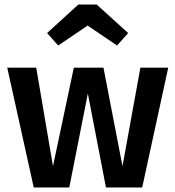

<svg xmlns="http://www.w3.org/2000/svg" viewBox="-20 -828 774 848"><path d="M367 -715 497 -627 546 -682 407 -808H326L188 -682L237 -627ZM600 -529 521 -94 437 -529H306L214 -94L140 -529H12L129 0H286L368 -415L448 0H608L723 -529Z"/></svg>

Font: Fira Sans Medium
Style: Regular
Weight: 500
Designer: Carrois Corporate & Edenspiekermann AG
Foundry: Carrois Corporate GbR & Edenspiekermann AG
Version: Version 4.203